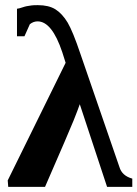

<svg xmlns="http://www.w3.org/2000/svg" viewBox="-20 -726 534 746"><path d="M12 0 10 -25 235 -482 222 -523Q182 -643 126 -643Q110 -643 96 -632L75 -585H46V-692Q55 -693 66 -697Q78 -701 84 -702Q96 -704 103 -705Q110 -706 127 -706Q169 -706 195 -690Q222 -673 243 -638Q263 -604 292 -518L444 -77Q454 -43 494 -32V0H396L290 -321Q282 -298 266 -258Q250 -218 155 0Z"/></svg>

Font: Libra Serif Modern
Style: Bold
Weight: 700
Designer: Stefan Peev, Context Ltd
Foundry: Ascender Corporation
Version: Version 1.000